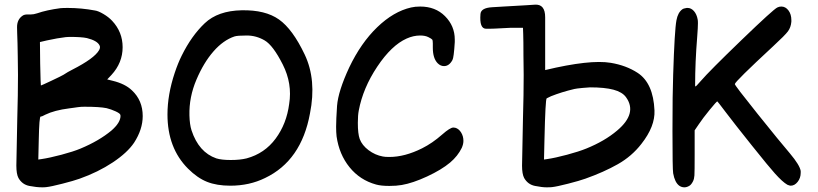

<svg xmlns="http://www.w3.org/2000/svg" viewBox="-20 -847 3502 822"><path d="M439 -507 463 -501Q516 -488 545 -460Q591 -417 591 -350Q591 -293 554 -236Q525 -193 462.5 -151.5Q400 -110 321 -82Q296 -73 247 -60.5Q198 -48 179 -46Q173 -45 161 -45Q136 -45 105.5 -51Q75 -57 59 -85Q50 -102 50 -138Q50 -157 54 -341Q57 -443 57 -526Q57 -542 56.5 -569.5Q56 -597 56 -608Q56 -633 55 -661Q54 -689 53.5 -707Q53 -725 53 -731Q53 -764 77 -780Q85 -786 103 -785H111Q124 -785 139 -790Q179 -804 239 -812Q249 -813 270 -813Q328 -813 387 -802Q401 -800 423 -787Q445 -774 460 -758Q505 -710 505 -645Q505 -578 457 -526ZM144 -164 158 -166Q192 -171 243 -184.5Q294 -198 325 -211Q404 -244 457 -288Q496 -322 496 -351Q496 -354 495 -356Q493 -362 474.5 -370.5Q456 -379 436 -384Q406 -390 343 -390Q326 -390 321 -389Q319 -389 312 -388Q305 -387 294.5 -385.5Q284 -384 276 -383Q213 -375 174 -356Q160 -348 154 -348Q148 -348 146 -250ZM152 -575Q154 -481 155 -481Q157 -481 200.5 -501.5Q244 -522 252 -527Q270 -539 290 -549Q384 -597 404 -632Q411 -644 406 -653Q396 -673 352 -684Q329 -689 278 -689Q274 -689 268.5 -688.5Q263 -688 261 -688Q227 -684 181 -674L151 -667Z M966 -52Q908 -52 866.5 -68.5Q825 -85 785 -125Q697 -213 697 -357Q697 -442 728 -535Q742 -577 758 -609Q800 -694 856.5 -747.5Q913 -801 1014.5 -803Q1116 -805 1174.5 -763.5Q1233 -722 1284.5 -613.5Q1336 -505 1307 -361Q1270 -159 1115 -85Q1048 -52 966 -52ZM800 -289Q831 -195 906 -169Q928 -162 968 -162Q1008 -162 1036 -169Q1113 -190 1160 -253.5Q1207 -317 1218 -402Q1232 -489 1190.5 -571Q1149 -653 1113 -674Q1077 -695 1036.5 -695Q996 -695 984 -691Q936 -675 894 -627Q852 -579 821 -506Q789 -431 791 -353Q792 -314 800 -289Z M1833 -661Q1833 -674 1830.5 -677.5Q1828 -681 1814 -688Q1800 -695 1779 -695Q1750 -695 1721 -682Q1656 -653 1595 -561.5Q1534 -470 1516 -374Q1512 -354 1512 -321Q1512 -274 1520 -252Q1530 -225 1558 -204Q1586 -183 1619 -177Q1628 -175 1647 -175Q1713 -175 1787 -212Q1831 -234 1873 -271Q1907 -301 1921 -301Q1926 -301 1929 -300Q1944 -296 1954 -280Q1964 -264 1964 -244Q1964 -230 1957 -214Q1940 -179 1907 -151Q1870 -120 1808.5 -91.5Q1747 -63 1700 -55Q1677 -51 1647 -51Q1611 -51 1590 -57Q1521 -76 1476.5 -131Q1432 -186 1421 -263Q1419 -281 1419 -304Q1419 -334 1423 -394Q1428 -457 1475 -558Q1525 -663 1595 -730.5Q1665 -798 1740 -815Q1757 -819 1779 -819Q1844 -819 1885 -778Q1927 -736 1927 -678V-667Q1923 -600 1917 -590Q1903 -564 1881 -564Q1866 -564 1854 -576Q1833 -597 1833 -643Z M2595 -578Q2661 -567 2710 -535Q2777 -491 2782 -374Q2785 -306 2726 -231Q2685 -178 2625 -144Q2565 -110 2486 -82Q2461 -73 2412 -60.5Q2363 -48 2344 -46Q2338 -45 2319.5 -45Q2301 -45 2270.5 -51Q2240 -57 2224 -85Q2215 -102 2215 -138Q2215 -157 2219 -341Q2222 -443 2222 -526Q2222 -542 2221.5 -569.5Q2221 -597 2221 -608Q2221 -673 2220 -701L2219 -728H2166Q2081 -723 2060 -724Q2032 -725 2037 -787Q2039 -813 2086 -816Q2103 -817 2136 -819Q2212 -823 2232 -824.5Q2252 -826 2270 -827Q2314 -830 2314 -773V-695Q2314 -629 2314 -547Q2506 -593 2595 -578ZM2309 -164 2323 -166Q2357 -171 2407.5 -184.5Q2458 -198 2490 -211Q2569 -243 2622 -288Q2710 -362 2660 -431Q2644 -453 2606.5 -463Q2569 -473 2506 -473Q2500 -473 2473.5 -470.5Q2447 -468 2439 -466Q2384 -453 2339 -435Q2326 -429 2320.5 -426Q2315 -423 2311 -250Z M2954 -187Q2954 -111 2953 -96Q2952 -81 2947 -71Q2940 -57 2932 -52Q2921 -45 2910 -45Q2898 -45 2888 -52Q2869 -66 2862 -105Q2859 -122 2859 -286Q2859 -449 2862 -527Q2868 -718 2876 -760Q2882 -793 2901 -807Q2906 -811 2920 -813H2924Q2939 -813 2951 -799.5Q2963 -786 2967 -763Q2968 -759 2968 -747Q2968 -730 2965 -691Q2956 -579 2956 -485V-480Q2956 -477 2958 -477Q2960 -477 2980 -500Q3017 -543 3154.5 -675.5Q3292 -808 3308 -815Q3316 -819 3325 -819Q3343 -819 3355.5 -802.5Q3368 -786 3368 -761V-754Q3366 -730 3353.5 -713Q3341 -696 3290 -649Q3126 -497 3126 -487Q3126 -481 3223 -360Q3320 -239 3362 -190Q3404 -140 3408 -115V-107Q3408 -85 3395 -68.5Q3382 -52 3365 -52Q3361 -52 3351 -56Q3330 -68 3297 -105Q3275 -129 3199 -224Q3123 -319 3086 -368Q3052 -413 3051 -413Q3048 -413 3018.5 -377Q2989 -341 2971 -314L2954 -289Z"/></svg>

Font: Chanighter Handwriting Cyr
Style: Regular
Weight: 400
Designer: Sin Chanighter
Version: Version 001.001